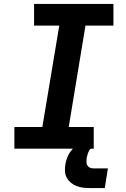

<svg xmlns="http://www.w3.org/2000/svg" viewBox="-20 -755 640 975"><path d="M53 0V-110H195L281 -625H153V-735H556V-625H414L329 -110H456V0ZM512 200H437Q419 200 401.5 198Q384 196 368 189.5Q352 183 339.5 172.5Q327 162 319 147.5Q311 133 310 115Q309 97 312 79Q315 63 320.5 47.5Q326 32 335.5 18Q345 4 358.5 -7.5Q372 -19 387.5 -26Q403 -33 419 -36Q435 -39 451 -39L445 0Q438 0 434 7Q430 14 427.5 20.5Q425 27 423.5 34Q422 41 420 47Q419 57 419 66.5Q419 76 423 84Q427 92 435.5 96Q444 100 453 100H528Z"/></svg>

Font: Iosevka Curly Slab XBdEx
Style: Italic
Weight: 800
Width: 7
Italic angle: -9°
Monospace: yes
Designer: Belleve Invis
Foundry: Belleve Invis
Version: Version 11.1.0; ttfautohint (v1.8.3)